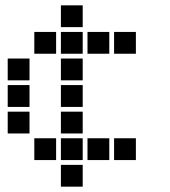

<svg xmlns="http://www.w3.org/2000/svg" viewBox="-20 -611 640 722"><path d="M210 -591Q209 -591 209 -591Q209 -591 209 -590V-510Q209 -509 209 -509Q209 -509 210 -509H290Q291 -509 291 -509Q291 -509 291 -510V-590Q291 -591 291 -591Q291 -591 290 -591ZM110 -491Q109 -491 109 -491Q109 -491 109 -490V-410Q109 -409 109 -409Q109 -409 110 -409H190Q191 -409 191 -409Q191 -409 191 -410V-490Q191 -491 191 -491Q191 -491 190 -491ZM210 -491Q209 -491 209 -491Q209 -491 209 -490V-410Q209 -409 209 -409Q209 -409 210 -409H290Q291 -409 291 -409Q291 -409 291 -410V-490Q291 -491 291 -491Q291 -491 290 -491ZM310 -491Q309 -491 309 -491Q309 -491 309 -490V-410Q309 -409 309 -409Q309 -409 310 -409H390Q391 -409 391 -409Q391 -409 391 -410V-490Q391 -491 391 -491Q391 -491 390 -491ZM410 -491Q409 -491 409 -491Q409 -491 409 -490V-410Q409 -409 409 -409Q409 -409 410 -409H490Q491 -409 491 -409Q491 -409 491 -410V-490Q491 -491 491 -491Q491 -491 490 -491ZM10 -391Q9 -391 9 -391Q9 -391 9 -390V-310Q9 -309 9 -309Q9 -309 10 -309H90Q91 -309 91 -309Q91 -309 91 -310V-390Q91 -391 91 -391Q91 -391 90 -391ZM210 -391Q209 -391 209 -391Q209 -391 209 -390V-310Q209 -309 209 -309Q209 -309 210 -309H290Q291 -309 291 -309Q291 -309 291 -310V-390Q291 -391 291 -391Q291 -391 290 -391ZM10 -291Q9 -291 9 -291Q9 -291 9 -290V-210Q9 -209 9 -209Q9 -209 10 -209H90Q91 -209 91 -209Q91 -209 91 -210V-290Q91 -291 91 -291Q91 -291 90 -291ZM210 -291Q209 -291 209 -291Q209 -291 209 -290V-210Q209 -209 209 -209Q209 -209 210 -209H290Q291 -209 291 -209Q291 -209 291 -210V-290Q291 -291 291 -291Q291 -291 290 -291ZM10 -191Q9 -191 9 -191Q9 -191 9 -190V-110Q9 -109 9 -109Q9 -109 10 -109H90Q91 -109 91 -109Q91 -109 91 -110V-190Q91 -191 91 -191Q91 -191 90 -191ZM210 -191Q209 -191 209 -191Q209 -191 209 -190V-110Q209 -109 209 -109Q209 -109 210 -109H290Q291 -109 291 -109Q291 -109 291 -110V-190Q291 -191 291 -191Q291 -191 290 -191ZM110 -91Q109 -91 109 -91Q109 -91 109 -90V-10Q109 -9 109 -9Q109 -9 110 -9H190Q191 -9 191 -9Q191 -9 191 -10V-90Q191 -91 191 -91Q191 -91 190 -91ZM210 -91Q209 -91 209 -91Q209 -91 209 -90V-10Q209 -9 209 -9Q209 -9 210 -9H290Q291 -9 291 -9Q291 -9 291 -10V-90Q291 -91 291 -91Q291 -91 290 -91ZM310 -91Q309 -91 309 -91Q309 -91 309 -90V-10Q309 -9 309 -9Q309 -9 310 -9H390Q391 -9 391 -9Q391 -9 391 -10V-90Q391 -91 391 -91Q391 -91 390 -91ZM410 -91Q409 -91 409 -91Q409 -91 409 -90V-10Q409 -9 409 -9Q409 -9 410 -9H490Q491 -9 491 -9Q491 -9 491 -10V-90Q491 -91 491 -91Q491 -91 490 -91ZM210 9Q209 9 209 9Q209 9 209 10V90Q209 91 209 91Q209 91 210 91H290Q291 91 291 91Q291 91 291 90V10Q291 9 291 9Q291 9 290 9Z"/></svg>

Font: Doto ExtraBold
Style: Regular
Weight: 800
Monospace: yes
Version: Version 1.000